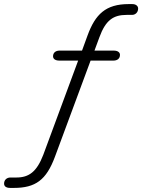

<svg xmlns="http://www.w3.org/2000/svg" viewBox="-47 -733 697 941"><path d="M3 188H21C127 188 180 149 222 36L397 -436H509C528 -436 541 -446 541 -464C541 -476 531 -485 510 -485H416L440 -550C471 -635 509 -660 574 -660H600C617 -660 630 -673 630 -691C630 -703 620 -713 601 -713H584C471 -713 420 -663 382 -559L355 -485H245C226 -485 213 -475 213 -457C213 -445 223 -436 244 -436H336L165 26C133 109 95 137 33 137H4C-14 137 -27 149 -27 167C-27 180 -17 188 3 188Z"/></svg>

Font: SN Pro Light
Style: Italic
Weight: 300
Italic angle: -8.99998°
Designer: Tobias Whetton
Foundry: Supernotes
Version: Version 1.001;Glyphs 3.2 (3249)